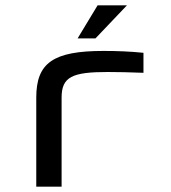

<svg xmlns="http://www.w3.org/2000/svg" viewBox="-20 -700 640 720"><path d="M384 -430C416 -430 472 -429 518 -427V-502C469 -507 420 -509 368 -509C179 -509 116 -464 116 -334V0H211V-334C211 -412 251 -430 384 -430ZM271 -556H338L456 -680H346Z"/></svg>

Font: LT Wave Mono
Style: Regular
Weight: 400
Designer: Daniel Lyons
Version: Version 2.5 (Glyphs App)